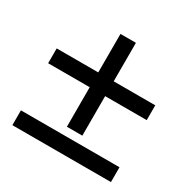

<svg xmlns="http://www.w3.org/2000/svg" viewBox="-131 -684 800 808"><g transform="rotate(30 268.5 -280.0)"><path d="M508 0H29V-72H508ZM231 -109V-301H29V-373H231V-560H306V-373H508V-301H306V-109Z"/></g></svg>

Font: Source Serif 4 Semibold
Style: Regular
Weight: 600
Designer: Frank Grießhammer
Foundry: Adobe
Version: Version 4.005;hotconv 1.1.0;makeotfexe 2.6.0